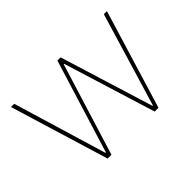

<svg xmlns="http://www.w3.org/2000/svg" viewBox="-101 -717 927 927"><g transform="rotate(-45 362.5 -253.0)"><path d="M189 0H215L361 -472H364L510 0H536L690 -506H669L525 -27H522L374 -506H352L204 -27H201L57 -506H35Z"/></g></svg>

Font: IBM Plex Devanagari Thin
Style: Regular
Weight: 100
Designer: Mike Abbink, Paul van der Laan, Pieter van Rosmalen, Erin McLaughlin
Foundry: Bold Monday
Version: Version 1.0